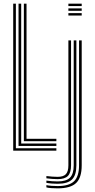

<svg xmlns="http://www.w3.org/2000/svg" viewBox="-20 -820 519 1045"><path d="M51.9 0V-800H66.4V-12.9H286.8V0ZM80.9 -25.8V-800H95.4V-38.7H286.8V-25.8ZM109.9 -51.5V-800H124.4V-64.4H286.8V-51.5ZM352.2 -787.1V-800H424.7V-787.1ZM352.2 -735.6V-748.5H424.7V-735.6ZM352.2 -761.3V-774.2H424.7V-761.3ZM293.6 205.2Q275.3 205.2 258.5 203.9Q241.8 202.6 232.5 199.9V187.6Q243.8 190 260.2 191.4Q276.6 192.7 293.6 192.7Q356.1 192.7 383.1 166.5Q410.2 140.2 410.2 79.7V-600H424.7V79.7Q424.7 147 394.3 176.1Q363.9 205.2 293.6 205.2ZM293.6 180.2Q279.4 180.2 262.4 179Q245.5 177.7 232.5 175.2V163Q246.2 165.1 262.8 166.3Q279.4 167.5 293.6 167.5Q340.6 167.5 360.9 147.1Q381.2 126.7 381.2 79.7V-600H395.7V79.7Q395.7 133.4 372 156.8Q348.3 180.2 293.6 180.2ZM293.6 155Q280.8 155 264 153.8Q247.2 152.6 232.5 150.5V138.2Q248.2 140.1 264.3 141.3Q280.4 142.5 293.6 142.5Q325.1 142.5 338.6 127.9Q352.2 113.3 352.2 79.7V-600H366.7V79.7Q366.7 119.9 349.7 137.5Q332.8 155 293.6 155Z"/></svg>

Font: Big Shoulders Inline Thin
Style: Regular
Weight: 100
Designer: Patric King
Foundry: XO Type Co
Version: Version 2.002